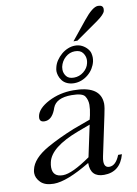

<svg xmlns="http://www.w3.org/2000/svg" viewBox="-88 -844 643 901"><g transform="rotate(-10 233.5 -393.0)"><path d="M301 -642 373 -731Q417 -786 443 -786Q467 -786 467 -767Q467 -763 466 -758Q462 -742 427 -717L320 -642ZM304 -621Q323 -621 337.5 -613.5Q352 -606 362 -594.5Q372 -583 374.5 -571.5Q377 -560 377 -552Q377 -543 375 -533Q371 -516 361.5 -500.5Q352 -485 337.5 -473Q323 -461 306 -454.5Q289 -448 271 -448Q253 -448 238 -454.5Q223 -461 214 -473Q205 -485 201.5 -497Q198 -509 198 -517Q198 -525 200 -533Q204 -552 214.5 -567.5Q225 -583 239 -595Q253 -607 270 -614Q287 -621 304 -621ZM299 -595Q274 -595 254 -577.5Q234 -560 228 -533Q227 -526 227 -520Q227 -503 238 -488.5Q249 -474 274 -474Q300 -474 320.5 -490.5Q341 -507 346 -530Q348 -539 348 -546Q348 -564 336.5 -579.5Q325 -595 299 -595ZM433 -81Q411 0 334 0Q270 0 270 -66Q270 -67 270 -68Q157 0 95 0Q53 0 32.5 -20.5Q12 -41 12 -65Q12 -73 14 -81Q25 -133 101 -176Q156 -207 230 -237L312 -267L317 -287Q323 -315 323 -336Q323 -359 311.5 -377Q300 -395 248 -395Q175 -395 158 -351L154 -340Q136 -296 103 -296Q80 -296 80 -316Q80 -320 81 -325Q88 -360 141 -388Q195 -416 260 -416Q381 -416 391 -341Q392 -336 392 -330Q392 -311 384 -276L344 -87Q341 -73 341 -63Q341 -33 365 -33Q396 -33 415 -81ZM249 -222Q113 -171 98 -102Q95 -89 95 -78Q95 -32 144 -32Q187 -32 276 -94L308 -244Z"/></g></svg>

Font: New Athena Unicode
Style: Italic
Weight: 400
Designer: J. Rusten 1997; rev. by R. Hancock 2001, 2002, rev. by D. Mastronarde 2002-2019
Foundry: Society for Classical Studies (formerly American Philological Association)
Version: Version 5.008